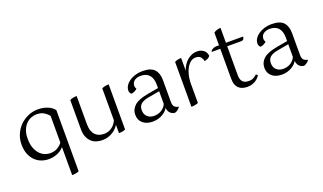

<svg xmlns="http://www.w3.org/2000/svg" viewBox="-87 -1240 3459 2057"><g transform="rotate(-20 1642.5 -211.5)"><path d="M454 -61Q443 -49 427 -36Q411 -23 389 -12.5Q367 -2 340 5Q313 12 279 12Q237 12 197 -2.5Q157 -17 125.5 -47.5Q94 -78 75 -125Q56 -172 56 -236Q56 -297 79.5 -351Q103 -405 143 -444.5Q183 -484 236 -507Q289 -530 348 -530Q391 -530 422.5 -521.5Q454 -513 476 -501.5Q498 -490 512 -477Q526 -464 533 -455V243Q519 251 496.5 254.5Q474 258 454 258ZM316 -43Q367 -43 402 -65.5Q437 -88 454 -113V-416Q437 -441 403 -463Q369 -485 319 -485Q285 -485 253 -472.5Q221 -460 195.5 -433.5Q170 -407 154.5 -366.5Q139 -326 139 -271Q139 -212 154 -169.5Q169 -127 194 -98.5Q219 -70 251 -56.5Q283 -43 316 -43Z M929 -40Q977 -40 1016 -67.5Q1055 -95 1075 -142V-505Q1092 -514 1112.5 -518Q1133 -522 1154 -522V-8Q1140 0 1119.5 3.5Q1099 7 1079 7V-88Q1069 -71 1051.5 -52.5Q1034 -34 1010 -18.5Q986 -3 955.5 7Q925 17 888 17Q851 17 818.5 6Q786 -5 762 -28.5Q738 -52 724 -87.5Q710 -123 710 -172V-505Q727 -514 747.5 -518Q768 -522 789 -522V-202Q789 -157 800 -126Q811 -95 830 -76Q849 -57 874.5 -48.5Q900 -40 929 -40Z M1778 -37Q1775 -32 1768.5 -25Q1762 -18 1754 -11.5Q1746 -5 1736.5 0Q1727 5 1719 7Q1687 5 1665 -17.5Q1643 -40 1641 -77Q1633 -62 1617 -45.5Q1601 -29 1578.5 -15.5Q1556 -2 1527 6.5Q1498 15 1464 15Q1393 15 1351.5 -21Q1310 -57 1310 -117Q1310 -179 1357 -221Q1404 -263 1518 -283L1637 -304V-343Q1637 -415 1603.5 -453Q1570 -491 1504 -491Q1463 -491 1434.5 -470.5Q1406 -450 1406 -410Q1406 -392 1418 -378Q1409 -366 1389 -356Q1369 -346 1348 -344Q1343 -349 1336 -359Q1329 -369 1329 -386Q1329 -417 1347 -444Q1365 -471 1394 -490.5Q1423 -510 1461 -521Q1499 -532 1540 -532Q1636 -532 1676 -488.5Q1716 -445 1716 -367V-116Q1716 -75 1734 -59.5Q1752 -44 1776 -41ZM1496 -38Q1548 -38 1584.5 -62Q1621 -86 1637 -124V-268L1503 -244Q1449 -234 1420.5 -210Q1392 -186 1392 -141Q1392 -91 1422.5 -64.5Q1453 -38 1496 -38Z M1905 -505Q1938 -522 1980 -522V-378Q1990 -408 2007 -435.5Q2024 -463 2047.5 -484Q2071 -505 2100 -517.5Q2129 -530 2164 -530Q2191 -530 2211 -521.5Q2231 -513 2244 -500.5Q2257 -488 2263.5 -472Q2270 -456 2271 -441Q2263 -427 2243.5 -417Q2224 -407 2205 -405Q2200 -432 2183 -453Q2166 -474 2126 -474Q2097 -474 2072.5 -457Q2048 -440 2029 -409.5Q2010 -379 1998.5 -337Q1987 -295 1984 -245V-8Q1970 0 1947.5 3.5Q1925 7 1905 7Z M2312 -481Q2320 -492 2337.5 -501.5Q2355 -511 2376 -511H2408V-655Q2424 -668 2445.5 -674.5Q2467 -681 2487 -681V-511H2683Q2682 -494 2673.5 -482.5Q2665 -471 2652 -471H2487V-143Q2487 -111 2494.5 -91.5Q2502 -72 2515 -61Q2528 -50 2545 -46Q2562 -42 2580 -42Q2613 -42 2635 -55Q2657 -68 2671 -82Q2685 -78 2689 -65Q2684 -57 2673 -44Q2662 -31 2644 -18.5Q2626 -6 2601 3Q2576 12 2545 12Q2517 12 2492 5Q2467 -2 2448.5 -18Q2430 -34 2419 -61Q2408 -88 2408 -128V-471H2312Z M3250 -37Q3247 -32 3240.5 -25Q3234 -18 3226 -11.5Q3218 -5 3208.5 0Q3199 5 3191 7Q3159 5 3137 -17.5Q3115 -40 3113 -77Q3105 -62 3089 -45.5Q3073 -29 3050.5 -15.5Q3028 -2 2999 6.5Q2970 15 2936 15Q2865 15 2823.5 -21Q2782 -57 2782 -117Q2782 -179 2829 -221Q2876 -263 2990 -283L3109 -304V-343Q3109 -415 3075.5 -453Q3042 -491 2976 -491Q2935 -491 2906.5 -470.5Q2878 -450 2878 -410Q2878 -392 2890 -378Q2881 -366 2861 -356Q2841 -346 2820 -344Q2815 -349 2808 -359Q2801 -369 2801 -386Q2801 -417 2819 -444Q2837 -471 2866 -490.5Q2895 -510 2933 -521Q2971 -532 3012 -532Q3108 -532 3148 -488.5Q3188 -445 3188 -367V-116Q3188 -75 3206 -59.5Q3224 -44 3248 -41ZM2968 -38Q3020 -38 3056.5 -62Q3093 -86 3109 -124V-268L2975 -244Q2921 -234 2892.5 -210Q2864 -186 2864 -141Q2864 -91 2894.5 -64.5Q2925 -38 2968 -38Z"/></g></svg>

Font: Gotu
Style: Regular
Weight: 400
Designer: Sarang Kulkarni & Kailash Malviya
Foundry: Ek Type
Version: Version 2.320;hotconv 1.0.109;makeotfexe 2.5.65596; ttfautoh